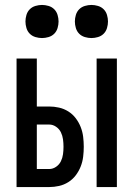

<svg xmlns="http://www.w3.org/2000/svg" viewBox="-20 -757 540 777"><path d="M371 0V-520H453V0ZM47 0V-520H129V-326H179Q199 -326 219 -321.5Q239 -317 256.5 -306Q274 -295 286.5 -278.5Q299 -262 306.5 -243Q314 -224 316.5 -203.5Q319 -183 319 -163Q319 -143 316.5 -122.5Q314 -102 306.5 -83Q299 -64 286.5 -47.5Q274 -31 256.5 -20Q239 -9 219 -4.5Q199 0 179 0ZM179 -73Q194 -73 207 -82Q220 -91 226.5 -104.5Q233 -118 235 -133Q237 -148 237 -163Q237 -178 235 -193Q233 -208 226.5 -221.5Q220 -235 207 -244Q194 -253 179 -253H129V-73ZM350 -603Q337 -603 323.5 -607Q310 -611 300.5 -620.5Q291 -630 287 -643.5Q283 -657 283 -670Q283 -683 287 -696.5Q291 -710 300.5 -719.5Q310 -729 323.5 -733Q337 -737 350 -737Q363 -737 376.5 -733Q390 -729 399.5 -719.5Q409 -710 413 -696.5Q417 -683 417 -670Q417 -657 413 -643.5Q409 -630 399.5 -620.5Q390 -611 376.5 -607Q363 -603 350 -603ZM150 -603Q137 -603 123.5 -607Q110 -611 100.5 -620.5Q91 -630 87 -643.5Q83 -657 83 -670Q83 -683 87 -696.5Q91 -710 100.5 -719.5Q110 -729 123.5 -733Q137 -737 150 -737Q163 -737 176.5 -733Q190 -729 199.5 -719.5Q209 -710 213 -696.5Q217 -683 217 -670Q217 -657 213 -643.5Q209 -630 199.5 -620.5Q190 -611 176.5 -607Q163 -603 150 -603Z"/></svg>

Font: Iosevka Fixed Medium
Style: Regular
Weight: 500
Monospace: yes
Designer: Belleve Invis
Foundry: Belleve Invis
Version: Version 32.3.0